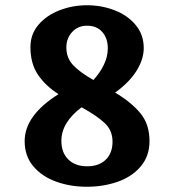

<svg xmlns="http://www.w3.org/2000/svg" viewBox="-20 -702 664 732"><path d="M74 -164Q74 -262 203 -343Q153 -375 124.5 -417.5Q96 -460 96 -522Q96 -572 127 -608Q158 -644 207.5 -663Q257 -682 312 -682Q367 -682 416.5 -663Q466 -644 497 -607Q528 -570 528 -519Q528 -476 500.5 -432Q473 -388 419 -349Q481 -312 515.5 -270Q550 -228 550 -164Q550 -107 516.5 -67.5Q483 -28 428.5 -9Q374 10 311 10Q248 10 194 -9.5Q140 -29 107 -68Q74 -107 74 -164ZM312 -68Q357 -68 383 -93Q409 -118 409 -162Q409 -205 379 -233Q349 -261 291 -293Q214 -235 214 -165Q214 -120 240.5 -94Q267 -68 312 -68ZM336 -397Q361 -424 376 -455Q391 -486 391 -518Q391 -556 370 -580Q349 -604 312 -604Q277 -604 255 -580Q233 -556 233 -521Q233 -481 259 -453.5Q285 -426 336 -397Z"/></svg>

Font: Andada Pro ExtraBold
Style: Regular
Weight: 800
Designer: Carolina Giovagnoli
Foundry: Huerta Tipografica
Version: Version 3.005; ttfautohint (v1.8.4)